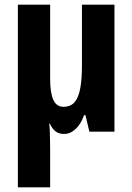

<svg xmlns="http://www.w3.org/2000/svg" viewBox="-20 -567 570 827"><path d="M473 -547V0H365L348 -71H342Q333 -45 319.5 -27Q306 -9 290 0.5Q274 10 256 10Q234 10 219.5 -1Q205 -12 195 -34H192Q194 -20 194.5 -1Q195 18 195.5 38Q196 58 196 77V240H57V-547H196V-226Q196 -168 209.5 -137.5Q223 -107 253 -107Q286 -107 303 -129Q320 -151 326.5 -191Q333 -231 333 -285V-547Z"/></svg>

Font: Noto Sans Display Condensed
Style: Bold
Weight: 700
Width: 3
Designer: Monotype Design Team
Foundry: Monotype Imaging Inc.
Version: Version 2.003